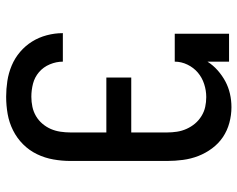

<svg xmlns="http://www.w3.org/2000/svg" viewBox="-96 -688 791 640"><g transform="rotate(90 300.0 -367.5)"><path d="M302 8Q276 8 249.5 4Q223 0 198 -10.5Q173 -21 152.5 -38.5Q132 -56 118 -78.5Q104 -101 97 -127.5Q90 -154 90 -180V-181H185Q185 -159 194 -137.5Q203 -116 220 -101.5Q237 -87 258.5 -81.5Q280 -76 302 -76Q319 -76 335.5 -79.5Q352 -83 366.5 -91.5Q381 -100 392 -113Q403 -126 409.5 -141Q416 -156 418.5 -173Q421 -190 421 -206V-326H238V-409H421V-529Q421 -545 418.5 -561.5Q416 -578 409 -593.5Q402 -609 391.5 -621.5Q381 -634 366.5 -643Q352 -652 336 -655.5Q320 -659 303 -659Q281 -659 259.5 -652Q238 -645 221.5 -631Q205 -617 195 -596.5Q185 -576 185 -554H92V-735H185V-663Q197 -682 214 -697Q231 -712 250.5 -722.5Q270 -733 292 -738Q314 -743 337 -743Q363 -743 389 -736Q415 -729 436.5 -714.5Q458 -700 474 -678.5Q490 -657 499.5 -632.5Q509 -608 512.5 -581.5Q516 -555 516 -529V-206Q516 -178 511 -149.5Q506 -121 493.5 -95Q481 -69 460.5 -48.5Q440 -28 414 -15Q388 -2 359.5 3Q331 8 302 8Z"/></g></svg>

Font: Iosevka Etoile Medium
Style: Regular
Weight: 500
Designer: Belleve Invis
Foundry: Belleve Invis
Version: Version 22.1.2; ttfautohint (v1.8.4)